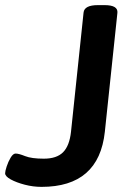

<svg xmlns="http://www.w3.org/2000/svg" viewBox="-24 -722 524 749"><path d="M138 7Q105 7 72.5 -1.5Q40 -10 18 -22Q-4 -34 -4 -46Q-4 -54 2 -72.5Q8 -91 17.5 -107Q27 -123 37 -123Q49 -123 74 -113Q99 -103 147 -103Q197 -103 222 -128Q247 -153 253 -208L302 -673Q305 -702 358 -702H384Q437 -702 434 -672L385 -208Q362 7 138 7Z"/></svg>

Font: Asap Expanded Expanded SemiBold
Style: Italic
Weight: 600
Width: 7
Italic angle: -6°
Designer: Pablo Cosgaya
Foundry: Omnibus-Type
Version: Version 3.001; ttfautohint (v1.8.4.7-5d5b)